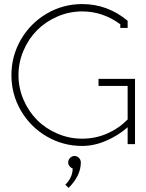

<svg xmlns="http://www.w3.org/2000/svg" viewBox="-20 -708 718 943"><path d="M314.9 89.8Q314.9 77.1 324.2 67.6Q333.5 58.1 346.2 58.1Q358.9 58.1 367.9 67.6Q377 77.1 377 89.8Q377 154.8 316.9 214.8L300.8 199.2Q336.9 163.1 336.9 119.1Q327.6 116.2 321.3 107.9Q314.9 99.6 314.9 89.8ZM463.9 -286.1V-320.8H643.1V0H606.9V-83Q562.5 -43.5 502.7 -17.3Q442.9 8.8 383.8 8.8Q289.6 8.8 209.5 -37.8Q129.4 -84.5 82.8 -164.6Q36.1 -244.6 36.1 -338.9Q36.1 -433.1 82.8 -513.7Q129.4 -594.2 209.5 -641.1Q289.6 -688 383.8 -688Q508.3 -688 606.9 -606V-570.8H570.8V-588.9Q484.9 -651.9 383.8 -651.9Q320.3 -651.9 262.5 -627Q204.6 -602.1 162.6 -560.1Q120.6 -518.1 95.7 -460.2Q70.8 -402.3 70.8 -338.9Q70.8 -275.4 95.7 -217.8Q120.6 -160.2 162.6 -118.2Q204.6 -76.2 262.5 -51.5Q320.3 -26.9 383.8 -26.9Q448.2 -26.9 505.6 -51.8Q563 -76.7 606.9 -121.1V-286.1Z"/></svg>

Font: Rawengulk
Style: Regular
Weight: 400
Version: Version 0.92